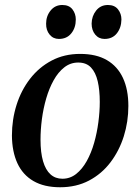

<svg xmlns="http://www.w3.org/2000/svg" viewBox="-20 -758 576 789"><path d="M309.5 -536.5Q375.5 -536.5 419.2 -511Q463 -485.5 485.2 -437.8Q507.5 -390 507.5 -322.5Q507.5 -258 488.8 -198.2Q470 -138.5 434 -91Q398 -43.5 345.8 -16Q293.5 11.5 227 11.5Q161.5 11.5 117.5 -14Q73.5 -39.5 51.5 -87.2Q29.5 -135 29 -201Q29 -266.5 48 -326.8Q67 -387 103.5 -434.2Q140 -481.5 192 -509Q244 -536.5 309.5 -536.5ZM301.5 -501Q269.5 -501 244.2 -481.2Q219 -461.5 200.5 -428.2Q182 -395 170 -353.8Q158 -312.5 152.2 -268.5Q146.5 -224.5 146.5 -184Q146.5 -131 157 -95.2Q167.5 -59.5 187.5 -41.5Q207.5 -23.5 236.5 -23.5Q268 -23.5 293 -43.2Q318 -63 336.5 -96.2Q355 -129.5 366.8 -170.8Q378.5 -212 384.2 -255.5Q390 -299 390 -339.5Q390 -388 381.5 -424.2Q373 -460.5 353.8 -480.8Q334.5 -501 301.5 -501ZM222 -598Q198.5 -598 183.8 -616Q169 -634 169.5 -661Q169.5 -692 188 -714.8Q206.5 -737.5 236 -737.5Q264 -737.5 277.8 -719.5Q291.5 -701.5 291.5 -678Q291.5 -644 273 -621Q254.5 -598 222 -598ZM409.5 -598Q386 -598 371.2 -616Q356.5 -634 356.5 -661Q357 -692 375.2 -714.8Q393.5 -737.5 423.5 -737.5Q451 -737.5 465 -719.5Q479 -701.5 479 -678Q478.5 -644 460.2 -621Q442 -598 409.5 -598Z"/></svg>

Font: Merriweather 96pt Medium
Style: Italic
Weight: 500
Italic angle: -7.8°
Version: Version 2.101